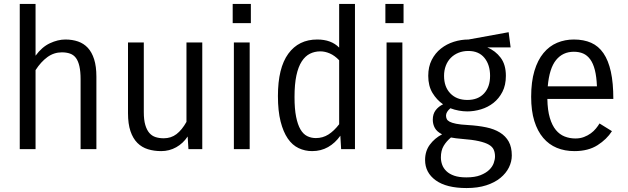

<svg xmlns="http://www.w3.org/2000/svg" viewBox="-20 -755 3180 972"><path d="M80 0V-735H160V-473Q192 -517 232.5 -536Q273 -555 311 -555Q346 -555 375 -545Q404 -535 424.5 -513Q445 -491 456.5 -455Q468 -419 468 -367V0H388V-354Q388 -393 382 -419.5Q376 -446 364.5 -461.5Q353 -477 335 -483.5Q317 -490 293 -490Q253 -490 220 -466Q187 -442 160 -400V0Z M1004 -540V0H934L930 -64Q907 -29 872 -9.5Q837 10 796 10Q760 10 729 0.5Q698 -9 675.5 -31.5Q653 -54 640.5 -91Q628 -128 628 -182V-540H708V-188Q708 -148 715.5 -122.5Q723 -97 736 -82Q749 -67 767.5 -61Q786 -55 809 -55Q846 -55 873.5 -76Q901 -97 924 -138V-540Z M1158 -638V-735H1250V-638ZM1164 0V-540H1244V0Z M1387 -269Q1387 -411 1439.5 -483Q1492 -555 1586 -555Q1657 -555 1697 -514V-735H1777V0H1707L1703 -68Q1677 -31 1641 -10.5Q1605 10 1560 10Q1524 10 1492 -5Q1460 -20 1437 -53.5Q1414 -87 1400.5 -140Q1387 -193 1387 -269ZM1579 -56Q1614 -56 1642.5 -74Q1671 -92 1697 -126V-450Q1674 -474 1649.5 -484.5Q1625 -495 1602 -495Q1573 -495 1549 -483Q1525 -471 1507.5 -444Q1490 -417 1480.5 -373Q1471 -329 1471 -264Q1471 -204 1479 -164Q1487 -124 1501 -100Q1515 -76 1535 -66Q1555 -56 1579 -56Z M1931 -638V-735H2023V-638ZM1937 0V-540H2017V0Z M2565 -515H2447Q2488 -498 2514.5 -463Q2541 -428 2541 -371Q2541 -324 2523.5 -290Q2506 -256 2478 -234Q2450 -212 2415 -201.5Q2380 -191 2346 -191Q2325 -191 2303 -195Q2281 -199 2260 -207Q2238 -188 2238 -170Q2238 -161 2241.5 -153Q2245 -145 2256 -139Q2267 -133 2289 -128.5Q2311 -124 2349 -122Q2400 -119 2441 -110.5Q2482 -102 2511 -84Q2540 -66 2555.5 -38Q2571 -10 2571 32Q2571 63 2556.5 92.5Q2542 122 2513.5 145.5Q2485 169 2442 183Q2399 197 2342 197Q2240 197 2186 158Q2132 119 2132 55Q2132 10 2156 -22.5Q2180 -55 2218 -75Q2192 -88 2181.5 -107Q2171 -126 2171 -149Q2171 -178 2185.5 -197Q2200 -216 2223 -227Q2191 -249 2169.5 -284.5Q2148 -320 2148 -371Q2148 -417 2165.5 -451.5Q2183 -486 2212 -509Q2241 -532 2277.5 -543.5Q2314 -555 2352 -555L2555 -592ZM2228 -371Q2228 -315 2260 -282Q2292 -249 2346 -249Q2400 -249 2430.5 -282Q2461 -315 2461 -371Q2461 -427 2432.5 -462Q2404 -497 2351 -497Q2324 -497 2301.5 -488Q2279 -479 2262.5 -462.5Q2246 -446 2237 -422.5Q2228 -399 2228 -371ZM2317 -52Q2301 -53 2288 -55Q2275 -57 2263 -59Q2240 -40 2226 -16.5Q2212 7 2212 42Q2212 61 2218.5 79Q2225 97 2240 111.5Q2255 126 2279.5 134.5Q2304 143 2341 143Q2384 143 2412 132Q2440 121 2456.5 105Q2473 89 2479.5 70.5Q2486 52 2486 37Q2486 18 2479.5 3Q2473 -12 2455 -22.5Q2437 -33 2404 -40.5Q2371 -48 2317 -52Z M3078 -91Q3052 -50 3005 -20Q2958 10 2888 10Q2839 10 2799 -6.5Q2759 -23 2730 -57Q2701 -91 2685 -142.5Q2669 -194 2669 -265Q2669 -341 2685.5 -396Q2702 -451 2731.5 -486.5Q2761 -522 2800.5 -538.5Q2840 -555 2885 -555Q2935 -555 2972.5 -538.5Q3010 -522 3035 -485.5Q3060 -449 3072.5 -392Q3085 -335 3085 -254H2751Q2752 -197 2763.5 -158.5Q2775 -120 2794 -97Q2813 -74 2838.5 -64Q2864 -54 2893 -54Q2917 -54 2936.5 -61.5Q2956 -69 2971 -80Q2986 -91 2997 -104.5Q3008 -118 3015 -130ZM2885 -493Q2829 -493 2795 -451Q2761 -409 2753 -318H3002Q3000 -367 2991.5 -400.5Q2983 -434 2968 -454.5Q2953 -475 2932.5 -484Q2912 -493 2885 -493Z"/></svg>

Font: Carrois Gothic
Style: Regular
Weight: 400
Designer: Ralph du Carrois
Foundry: Ralph du Carrois
Version: Version 1.002